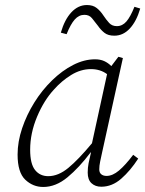

<svg xmlns="http://www.w3.org/2000/svg" viewBox="-20 -731 578 764"><path d="M100 -135Q100 -79 119.5 -54.5Q139 -30 172 -30Q212 -30 252 -63Q292 -96 346 -161L406 -436Q379 -456 342 -456Q301 -456 263 -432.5Q225 -409 195 -375Q155 -332 127.5 -266.5Q100 -201 100 -135ZM383 12Q359 12 344 -2Q329 -16 329 -44Q329 -64 332.5 -81.5Q336 -99 342 -124L341 -125Q295 -64 248.5 -25.5Q202 13 152 13Q111 13 80.5 -16Q50 -45 50 -116Q50 -167 68 -220.5Q86 -274 116.5 -323Q147 -372 187 -411Q227 -450 271 -472.5Q315 -495 358 -495Q379 -495 394.5 -488Q410 -481 423 -468L451 -505L469 -500L386 -123Q382 -105 378.5 -88Q375 -71 375 -57Q375 -44 383 -37.5Q391 -31 404 -31Q428 -31 453.5 -52.5Q479 -74 510 -115L530 -100Q499 -52 462.5 -20Q426 12 383 12ZM222 -601Q237 -653 264 -682Q291 -711 326 -711Q350 -711 365 -699Q380 -687 391 -670Q403 -652 414.5 -639.5Q426 -627 445 -627Q467 -627 483 -645.5Q499 -664 515 -704L538 -697Q523 -646 496.5 -617.5Q470 -589 435 -589Q410 -589 395.5 -600.5Q381 -612 370 -628Q357 -645 346 -658.5Q335 -672 316 -672Q294 -672 277.5 -653.5Q261 -635 245 -595Z"/></svg>

Font: Source Serif 4 SmText Light
Style: Italic
Weight: 300
Italic angle: -12°
Designer: Frank Grießhammer
Foundry: Adobe
Version: Version 4.005;hotconv 1.1.0;makeotfexe 2.6.0